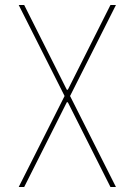

<svg xmlns="http://www.w3.org/2000/svg" viewBox="-20 -750 540 770"><path d="M55 0 239 -365 55 -730H77L248 -390H252L423 -730H445L261 -365L445 0H423L252 -340H248L77 0Z"/></svg>

Font: M PLUS 1 Code Thin
Style: Regular
Weight: 250
Designer: Coji Morishita
Foundry: UNDERFOREST DESIGN
Version: Version 1.002